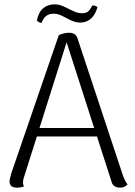

<svg xmlns="http://www.w3.org/2000/svg" viewBox="-20 -855 620 885"><path d="M568 -5Q555 10 534 10Q519 10 508.5 3.5Q498 -3 495 -15L427 -226H150L92 -43Q86 -27 86 -15Q86 -2 91 4Q76 10 58 10Q24 10 24 -19Q24 -26 27.5 -38Q31 -50 32 -56L251 -693Q276 -704 298 -704Q329 -704 337 -679L547 -45Q556 -20 568 -5ZM414 -265 287 -660 162 -265ZM351 -751Q334 -751 318.5 -756.5Q303 -762 284 -773Q265 -783 253 -787.5Q241 -792 228 -792Q186 -792 172 -750H170Q160 -750 150 -760Q157 -798 178.5 -816.5Q200 -835 231 -835Q248 -835 261.5 -830Q275 -825 297 -814Q317 -804 329.5 -799Q342 -794 357 -794Q377 -794 386.5 -802.5Q396 -811 406 -830Q421 -830 429 -822Q421 -790 400.5 -770.5Q380 -751 351 -751Z"/></svg>

Font: Arima Madurai Light
Style: Regular
Weight: 300
Designer: Joana Correia and Natanael Gama
Foundry: NDISCOVER
Version: Version 1.019